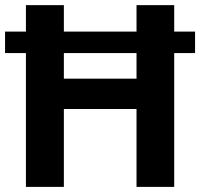

<svg xmlns="http://www.w3.org/2000/svg" viewBox="-33 -731 783 751"><path d="M-13.2 -523.4V-607.4H730V-523.4ZM541 -304.7H174.3V-423.3H541ZM216.8 0H68.4V-710.9H216.8ZM648.4 0H501V-710.9H648.4Z"/></svg>

Font: Heebo
Style: Bold
Weight: 700
Designer: Oded Ezer
Foundry: Ezer Type House
Version: Version 3.100